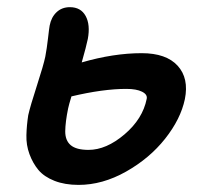

<svg xmlns="http://www.w3.org/2000/svg" viewBox="-20 -545 572 538"><path d="M200.2 -26.9Q161.6 -26.9 132.6 -38.3Q103.5 -49.8 87.6 -68.8Q71.8 -87.9 62.5 -113.3Q53.2 -138.7 54 -166.3Q54.7 -193.8 59.1 -222.2Q64.9 -248 83.5 -305.4Q102.1 -362.8 106.9 -386.2Q111.3 -409.2 114.5 -437.5Q117.7 -465.8 119.1 -473.1Q123.5 -496.6 138.4 -510.7Q153.3 -524.9 175.8 -524.9Q206.5 -524.9 220 -500.2Q233.4 -475.6 226.1 -436Q221.7 -414.6 209 -370.1Q298.3 -396 377 -396Q445.8 -396 477.8 -360.8Q509.8 -325.7 498 -267.1Q486.3 -211.4 442.6 -156.2Q398.9 -101.1 333 -64Q267.1 -26.9 200.2 -26.9ZM170.9 -241.2Q163.1 -203.1 162.8 -177.2Q162.6 -151.4 178.2 -138.2Q193.8 -125 228 -125Q277.8 -125 328.9 -168.5Q379.9 -211.9 391.1 -268.1Q393.6 -280.3 377.9 -288.1Q362.3 -295.9 334 -295.9Q268.6 -295.9 180.2 -274.9Q172.9 -251 170.9 -241.2Z"/></svg>

Font: Shantell Sans Irregular Bouncy
Style: Italic
Weight: 500
Italic angle: -11.31°
Designer: Stephen Nixon, Anya Danilova, Shantell Martin
Foundry: Arrow Type
Version: Version 1.006;[9816181b4]